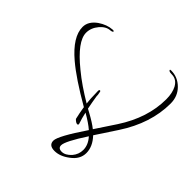

<svg xmlns="http://www.w3.org/2000/svg" viewBox="-158 -823 1228 1228"><g transform="rotate(-45 455.5 -209.5)"><path d="M253 -159Q244 -158 243 -164Q241 -177 261 -196Q304 -206 342 -212Q346 -212 350 -213Q445 -378 518 -464Q618 -582 707 -582Q758 -582 796 -529Q828 -482 831 -434V-430Q831 -421 827 -421Q819 -421 817 -441Q815 -477 779 -508Q741 -540 697 -540Q619 -540 504 -398Q470 -357 439 -311.5Q408 -266 379 -217Q421 -222 461 -222L489 -223Q498 -223 499 -217Q500 -210 489 -209L478 -207Q475 -206 469.5 -205.5Q464 -205 457 -205Q433 -201 409 -197Q385 -193 362 -188Q356 -176 349 -164Q317 -105 291 -73L427 17Q591 124 759 124Q815 124 853 104Q896 80 896 36Q896 7 908 7Q911 7 911 16Q911 76 867 120Q824 163 759 163Q580 163 405 48L265 -44Q212 6 154 6Q97 6 57 -49Q19 -99 19 -148Q19 -200 61 -200Q102 -200 269 -87Q298 -120 333 -181Q291 -172 253 -159ZM154 -22Q200 -22 241 -59Q111 -144 75 -144Q48 -144 48 -112Q48 -80 82 -49Q114 -22 154 -22Z"/></g></svg>

Font: Whisper
Style: Regular
Weight: 400
Designer: Robert E. Leuschke
Foundry: Robert E. Leuschke
Version: Version 1.010; ttfautohint (v1.8.4.7-5d5b)